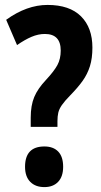

<svg xmlns="http://www.w3.org/2000/svg" viewBox="-20 -744 409 775"><path d="M104 -231.9V-269Q104 -318.4 118.2 -352.3Q132.3 -386.2 166 -421.9Q198.2 -456.5 211.7 -481.4Q225.1 -506.3 225.1 -540Q225.1 -606.9 161.1 -606.9Q134.3 -606.9 106.9 -595.2Q79.6 -583.5 48.8 -562L4.9 -664.1Q87.9 -724.1 171.9 -724.1Q260.7 -724.1 306.9 -678.2Q353 -632.3 353 -551.8Q353 -508.8 343 -476.8Q333 -444.8 313.5 -417.5Q293.9 -390.1 264.2 -359.9Q241.2 -336.4 230 -320.3Q218.8 -304.2 215.3 -289.3Q211.9 -274.4 211.9 -254.9V-231.9ZM81.1 -70.8Q81.1 -152.8 159.2 -152.8Q195.3 -152.8 215.1 -132.1Q234.9 -111.3 234.9 -70.8Q234.9 -31.2 214.6 -10Q194.3 11.2 159.2 11.2Q123 11.2 102.1 -10Q81.1 -31.2 81.1 -70.8Z"/></svg>

Font: Open Sans Condensed
Style: Bold
Weight: 700
Width: 3
Designer: Monotype Design Team
Foundry: Monotype Imaging Inc.
Version: Version 3.003; ttfautohint (v1.8.4)